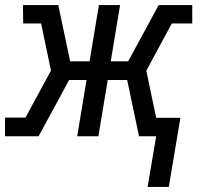

<svg xmlns="http://www.w3.org/2000/svg" viewBox="-29 -540 799 761"><path d="M556 201 590 0H522L475 -223H398L361 0H277L314 -223H245L124 0H-9V-74H72L173 -260L134 -447H63L62 -520H202L249 -297H326L363 -520H447L410 -297H479L600 -520H733V-447H652L551 -260L590 -73H686L640 201Z"/></svg>

Font: Iosevka Etoile
Style: Italic
Weight: 400
Italic angle: -9°
Designer: Belleve Invis
Foundry: Belleve Invis
Version: Version 22.1.2; ttfautohint (v1.8.4)